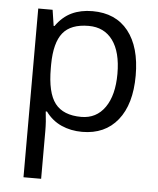

<svg xmlns="http://www.w3.org/2000/svg" viewBox="-55 -592 722 879"><g transform="rotate(5 306.5 -152.5)"><path d="M335 9.8Q282.7 9.8 239.5 -9.5Q196.3 -28.8 167 -68.8H161.1Q167 -22 167 20V240.2H85.9V-535.2H151.9L163.1 -461.9H167Q198.2 -505.9 239.7 -525.4Q281.2 -544.9 335 -544.9Q441.4 -544.9 499.3 -472.2Q557.1 -399.4 557.1 -268.1Q557.1 -136.2 498.3 -63.2Q439.5 9.8 335 9.8ZM323.2 -476.1Q241.2 -476.1 204.6 -430.7Q168 -385.3 167 -286.1V-268.1Q167 -155.3 204.6 -106.7Q242.2 -58.1 325.2 -58.1Q394.5 -58.1 433.8 -114.3Q473.1 -170.4 473.1 -269Q473.1 -369.1 433.8 -422.6Q394.5 -476.1 323.2 -476.1Z"/></g></svg>

Font: f5_51262 
Style: Regular
Weight: 400
Foundry: Ascender Corporation
Version: Version 1.10